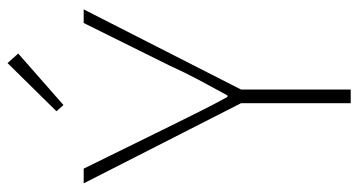

<svg xmlns="http://www.w3.org/2000/svg" viewBox="-246 -728 973 522"><g transform="rotate(-90 241.0 -466.5)"><path d="M222 0V-298L4 -726H44L159 -492Q179 -452 198 -413.5Q217 -375 239 -335H243Q265 -375 285.5 -413.5Q306 -452 324 -492L440 -726H477L259 -298V0ZM217 -781 200 -800 331 -933 357 -904Z"/></g></svg>

Font: Noto Sans JP
Style: Regular
Weight: 100
Designer: Ryoko NISHIZUKA 西塚涼子 (kana, bopomofo & ideographs); Paul D. Hunt (Latin, Greek & Cyrillic); Sandoll Communications 산돌커뮤니
Foundry: Adobe
Version: Version 2.004;hotconv 1.0.118;makeotfexe 2.5.65603